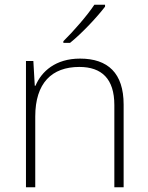

<svg xmlns="http://www.w3.org/2000/svg" viewBox="-20 -786 622 806"><path d="M421 -758V-766H376C348 -723 287 -653 246 -613V-606H274C326 -648 388 -715 421 -758ZM316 -540C213 -540 154 -486 129 -426H126L120 -530H89V0H128V-297C128 -437 197 -505 313 -505C407 -505 460 -455 460 -345V0H499V-347C499 -479 433 -540 316 -540Z"/></svg>

Font: Noto Sans Sinhala UI ExtraLight
Style: Regular
Weight: 200
Designer: Jelle Bosma - Monotype Design Team
Foundry: Monotype Imaging Inc.
Version: Version 2.006